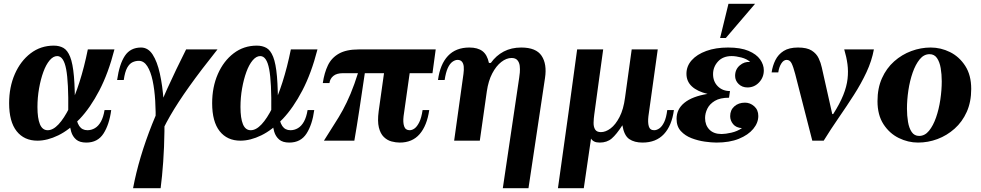

<svg xmlns="http://www.w3.org/2000/svg" viewBox="-20 -740 5158 1010"><path d="M177 0Q107 0 67.5 -50Q28 -100 28 -197Q28 -282 58 -350.5Q88 -419 141 -459.5Q194 -500 263 -500Q292 -500 313.5 -488Q335 -476 349 -441Q363 -406 369 -337.5Q375 -269 374 -155H339Q341 -307 328 -376Q315 -445 281 -445Q260 -445 241 -422.5Q222 -400 208 -361.5Q194 -323 185.5 -275Q177 -227 177 -177Q177 -118 190 -86.5Q203 -55 231 -55Q259 -55 288 -86Q317 -117 345 -173.5Q373 -230 398 -308Q423 -386 442 -480H582Q550 -355 502.5 -264Q455 -173 399.5 -114.5Q344 -56 286.5 -28Q229 0 177 0ZM434 10Q399 10 380.5 -6Q362 -22 354.5 -47Q347 -72 344.5 -101Q342 -130 339 -155H374Q382 -99 397 -77Q412 -55 440 -55Q461 -55 479.5 -66Q498 -77 511 -100.5Q524 -124 530 -161H565Q555 -85 524.5 -37.5Q494 10 434 10Z M776 120Q785 80 791 25Q797 -30 798.5 -90.5Q800 -151 796.5 -209.5Q793 -268 783 -315.5Q773 -363 755 -391.5Q737 -420 710 -420Q693 -420 677 -412.5Q661 -405 649 -383.5Q637 -362 631 -319H596Q608 -403 637 -446.5Q666 -490 722 -490Q759 -490 783 -453Q807 -416 821 -352.5Q835 -289 840.5 -211Q846 -133 845 -49.5Q844 34 838.5 111.5Q833 189 825 250H758ZM959 -480H1124Q1037 -371 976 -285.5Q915 -200 875 -130.5Q835 -61 811.5 -0.5Q788 60 776 120L758 250H680Q710 90 780.5 -87.5Q851 -265 959 -480Z M1245 0Q1175 0 1135.5 -50Q1096 -100 1096 -197Q1096 -282 1126 -350.5Q1156 -419 1209 -459.5Q1262 -500 1331 -500Q1360 -500 1381.5 -488Q1403 -476 1417 -441Q1431 -406 1437 -337.5Q1443 -269 1442 -155H1407Q1409 -307 1396 -376Q1383 -445 1349 -445Q1328 -445 1309 -422.5Q1290 -400 1276 -361.5Q1262 -323 1253.5 -275Q1245 -227 1245 -177Q1245 -118 1258 -86.5Q1271 -55 1299 -55Q1327 -55 1356 -86Q1385 -117 1413 -173.5Q1441 -230 1466 -308Q1491 -386 1510 -480H1650Q1618 -355 1570.5 -264Q1523 -173 1467.5 -114.5Q1412 -56 1354.5 -28Q1297 0 1245 0ZM1502 10Q1467 10 1448.5 -6Q1430 -22 1422.5 -47Q1415 -72 1412.5 -101Q1410 -130 1407 -155H1442Q1450 -99 1465 -77Q1480 -55 1508 -55Q1529 -55 1547.5 -66Q1566 -77 1579 -100.5Q1592 -124 1598 -161H1633Q1623 -85 1592.5 -37.5Q1562 10 1502 10Z M2255 -355H1784Q1751 -355 1733.5 -340.5Q1716 -326 1713 -303H1678Q1686 -357 1705 -396.5Q1724 -436 1763 -458Q1802 -480 1867 -480H2272ZM2140 -390 2103 -129Q2099 -96 2106 -75.5Q2113 -55 2135 -55Q2148 -55 2161 -64.5Q2174 -74 2185.5 -97Q2197 -120 2203 -161H2238Q2226 -79 2187.5 -34.5Q2149 10 2083 10Q2062 10 2039.5 4Q2017 -2 1999 -19.5Q1981 -37 1973 -69.5Q1965 -102 1972 -155L2005 -390ZM1865 -361H1900Q1883 -246 1870 -160.5Q1857 -75 1844 0H1684Q1714 -49 1738.5 -86.5Q1763 -124 1783.5 -161.5Q1804 -199 1824 -246.5Q1844 -294 1865 -361Z M2722 -490Q2800 -490 2829 -446.5Q2858 -403 2847 -330L2760 250H2625L2711 -330Q2713 -341 2714.5 -358.5Q2716 -376 2714 -393.5Q2712 -411 2702 -423Q2692 -435 2671 -435Q2644 -435 2617 -414Q2590 -393 2569.5 -354Q2549 -315 2541 -260L2504 0H2369L2418 -351Q2421 -373 2419.5 -389.5Q2418 -406 2410 -415.5Q2402 -425 2387 -425Q2374 -425 2360 -415Q2346 -405 2335.5 -382Q2325 -359 2319 -319H2284Q2295 -402 2336.5 -446Q2378 -490 2449 -490Q2493 -490 2518 -471Q2543 -452 2552 -409H2562Q2590 -448 2630 -469Q2670 -490 2722 -490Z M3490 -161H3525Q3514 -79 3472.5 -34.5Q3431 10 3360 10Q3317 10 3290 -8.5Q3263 -27 3254 -81Q3223 -33 3198 -11.5Q3173 10 3135 10Q3117 10 3106 4.5Q3095 -1 3089 -11L3051 250H2915L2971 -150L3016 -480H3153L3127 -291L3106 -137Q3103 -116 3102.5 -94.5Q3102 -73 3110.5 -59Q3119 -45 3141 -45Q3166 -45 3192 -64.5Q3218 -84 3239 -124.5Q3260 -165 3268 -227L3303 -480H3440L3391 -129Q3387 -96 3393 -75.5Q3399 -55 3421 -55Q3435 -55 3449 -65Q3463 -75 3474 -98Q3485 -121 3490 -161Z M3847 -341Q3847 -375 3871.5 -396Q3896 -417 3926 -414Q3909 -430 3880 -437.5Q3851 -445 3829 -445Q3783 -445 3757 -416.5Q3731 -388 3731 -350Q3731 -311 3756 -286Q3781 -261 3820 -261L3815 -226Q3768 -226 3740.5 -209.5Q3713 -193 3701 -168.5Q3689 -144 3689 -119Q3689 -82 3711.5 -58.5Q3734 -35 3776 -35Q3796 -35 3827 -42Q3858 -49 3883 -66Q3852 -68 3836.5 -87Q3821 -106 3821 -129Q3821 -161 3843 -180.5Q3865 -200 3899 -200Q3926 -200 3947.5 -181Q3969 -162 3969 -130Q3969 -94 3942.5 -62Q3916 -30 3867 -10Q3818 10 3749 10Q3723 10 3687.5 5Q3652 0 3618 -13Q3584 -26 3561.5 -50.5Q3539 -75 3539 -115Q3539 -166 3580.5 -199.5Q3622 -233 3702 -246Q3648 -259 3619.5 -285.5Q3591 -312 3591 -352Q3591 -392 3618.5 -423Q3646 -454 3695.5 -472Q3745 -490 3810 -490Q3876 -490 3917.5 -472.5Q3959 -455 3978.5 -427.5Q3998 -400 3998 -370Q3998 -333 3973 -306.5Q3948 -280 3912 -280Q3884 -280 3865.5 -298Q3847 -316 3847 -341ZM3952 -720 3798 -540H3768L3812 -720Z M4577 -480Q4566 -420 4538 -360Q4510 -300 4471.5 -240Q4433 -180 4391.5 -120Q4350 -60 4313 0H4253L4358 -140H4363Q4398 -195 4416 -240Q4434 -285 4438.5 -325Q4443 -365 4438 -402.5Q4433 -440 4421 -480ZM4178 -490Q4225 -490 4250 -474Q4275 -458 4286.5 -433.5Q4298 -409 4303 -385L4358 -140L4253 0L4163 -351Q4153 -389 4144 -407Q4135 -425 4118 -425Q4102 -425 4090 -406Q4078 -387 4074 -359H4039Q4044 -394 4059 -424Q4074 -454 4102.5 -472Q4131 -490 4178 -490Z M4876 -490Q4929 -490 4977.5 -466Q5026 -442 5057.5 -393.5Q5089 -345 5089 -272Q5089 -204 5065.5 -151.5Q5042 -99 5001.5 -63Q4961 -27 4911.5 -8.5Q4862 10 4809 10Q4757 10 4708 -14Q4659 -38 4627.5 -86.5Q4596 -135 4596 -208Q4596 -276 4619.5 -328.5Q4643 -381 4683.5 -417Q4724 -453 4774 -471.5Q4824 -490 4876 -490ZM4815 -25Q4845 -25 4867 -52Q4889 -79 4904 -122Q4919 -165 4926.5 -215.5Q4934 -266 4934 -312Q4934 -349 4928.5 -381.5Q4923 -414 4909 -434.5Q4895 -455 4870 -455Q4840 -455 4818 -428Q4796 -401 4781 -358Q4766 -315 4758.5 -265Q4751 -215 4751 -168Q4751 -132 4756.5 -99Q4762 -66 4776 -45.5Q4790 -25 4815 -25Z"/></svg>

Font: Brygada 1918
Style: Italic
Weight: 400
Italic angle: -8°
Designer: Mateusz Machalski | Borys Kosmynka | Przemek Hoffer
Foundry: NIEPODLEGLA 2018
Version: Version 3.006